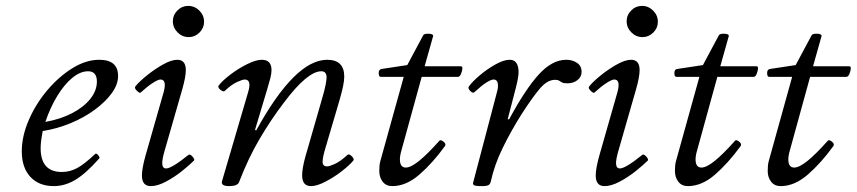

<svg xmlns="http://www.w3.org/2000/svg" viewBox="-20 -619 2909 652"><path d="M163 13Q112 13 83 -18.5Q54 -50 54 -105Q54 -157 78 -212Q102 -267 141 -313Q180 -359 226 -387.5Q272 -416 317 -416Q381 -416 381 -361Q381 -332 359.5 -302.5Q338 -273 302 -246.5Q266 -220 220.5 -201Q175 -182 125 -174Q121 -152 119.5 -139Q118 -126 118 -116Q118 -35 190 -35Q217 -35 241.5 -48Q266 -61 303 -96Q307 -100 313.5 -92Q320 -84 317 -81Q273 -31 237 -9Q201 13 163 13ZM134 -205Q185 -214 224.5 -234.5Q264 -255 286.5 -283Q309 -311 309 -342Q309 -377 279 -377Q253 -377 226 -355Q199 -333 175 -294Q151 -255 134 -205Z M621 -493Q599 -493 583 -509Q567 -525 567 -547Q567 -568 582.5 -583.5Q598 -599 619 -599Q641 -599 657 -583Q673 -567 673 -545Q673 -524 657.5 -508.5Q642 -493 621 -493ZM492 13Q462 13 462 -23Q462 -47 474 -90L536 -307Q547 -349 525 -349Q517 -349 499 -337.5Q481 -326 458 -305Q455 -301 445 -310.5Q435 -320 440 -326Q453 -342 479 -363Q505 -384 533.5 -400Q562 -416 582 -416Q611 -416 611 -381Q611 -358 599 -316L541 -114Q530 -78 531 -62.5Q532 -47 544 -47Q563 -47 620 -93Q625 -97 633.5 -87.5Q642 -78 639 -74Q624 -59 598.5 -38.5Q573 -18 544 -2.5Q515 13 492 13Z M758 13Q729 13 734 -4L822 -304Q836 -349 811 -349Q804 -349 785 -340.5Q766 -332 743 -310Q738 -306 728 -314.5Q718 -323 723 -329Q735 -345 762 -365.5Q789 -386 819 -401Q849 -416 869 -416Q902 -416 902 -381Q902 -369 898 -353.5Q894 -338 888 -318L846 -178L850 -176Q982 -416 1091 -416Q1149 -416 1149 -359Q1149 -345 1145 -326Q1141 -307 1133 -279L1085 -116Q1075 -83 1075.5 -68.5Q1076 -54 1091 -54Q1099 -54 1117.5 -62.5Q1136 -71 1160 -93Q1165 -98 1174.5 -88.5Q1184 -79 1180 -74Q1167 -58 1140.5 -37.5Q1114 -17 1085 -2Q1056 13 1036 13Q1006 13 1006 -24Q1006 -47 1017 -87L1074 -285Q1082 -312 1085.5 -330Q1089 -348 1089 -356Q1089 -377 1071 -377Q1048 -377 1016 -350.5Q984 -324 943 -269Q901 -214 862 -148Q823 -82 792 -1Q787 13 758 13Z M1312 13Q1291 13 1279.5 -2Q1268 -17 1268 -38Q1268 -58 1271 -70L1351 -358H1273Q1266 -358 1266 -371Q1266 -384 1277 -385L1363 -398L1417 -499Q1420 -505 1435.5 -504.5Q1451 -504 1451 -497L1422 -394H1545Q1551 -394 1550 -385Q1549 -376 1545 -367Q1541 -358 1535 -358H1412L1344 -111Q1338 -91 1338 -78Q1338 -50 1358 -50Q1375 -50 1403 -72.5Q1431 -95 1472 -141Q1476 -146 1486 -138Q1496 -130 1491 -123Q1449 -65 1404 -26Q1359 13 1312 13Z M1616 13Q1593 13 1589 9.5Q1585 6 1587 0L1667 -304Q1668 -307 1669.5 -314Q1671 -321 1671 -328Q1671 -349 1656 -349Q1648 -349 1632 -339Q1616 -329 1591 -306Q1586 -301 1577 -310Q1568 -319 1572 -325Q1584 -342 1609.5 -363.5Q1635 -385 1663 -400.5Q1691 -416 1711 -416Q1741 -416 1741 -373Q1741 -357 1731 -318L1704 -214H1709Q1764 -316 1809.5 -366Q1855 -416 1903 -416Q1924 -416 1939.5 -405.5Q1955 -395 1955 -375Q1955 -358 1941 -347Q1927 -336 1907 -336Q1894 -336 1888.5 -339Q1883 -342 1878.5 -345Q1874 -348 1865 -348Q1839 -348 1814 -319Q1789 -290 1751 -231Q1715 -174 1687 -116.5Q1659 -59 1647 -4Q1645 6 1639 9.5Q1633 13 1616 13Z M2162 -493Q2140 -493 2124 -509Q2108 -525 2108 -547Q2108 -568 2123.5 -583.5Q2139 -599 2160 -599Q2182 -599 2198 -583Q2214 -567 2214 -545Q2214 -524 2198.5 -508.5Q2183 -493 2162 -493ZM2033 13Q2003 13 2003 -23Q2003 -47 2015 -90L2077 -307Q2088 -349 2066 -349Q2058 -349 2040 -337.5Q2022 -326 1999 -305Q1996 -301 1986 -310.5Q1976 -320 1981 -326Q1994 -342 2020 -363Q2046 -384 2074.5 -400Q2103 -416 2123 -416Q2152 -416 2152 -381Q2152 -358 2140 -316L2082 -114Q2071 -78 2072 -62.5Q2073 -47 2085 -47Q2104 -47 2161 -93Q2166 -97 2174.5 -87.5Q2183 -78 2180 -74Q2165 -59 2139.5 -38.5Q2114 -18 2085 -2.5Q2056 13 2033 13Z M2316 13Q2295 13 2283.5 -2Q2272 -17 2272 -38Q2272 -58 2275 -70L2355 -358H2277Q2270 -358 2270 -371Q2270 -384 2281 -385L2367 -398L2421 -499Q2424 -505 2439.5 -504.5Q2455 -504 2455 -497L2426 -394H2549Q2555 -394 2554 -385Q2553 -376 2549 -367Q2545 -358 2539 -358H2416L2348 -111Q2342 -91 2342 -78Q2342 -50 2362 -50Q2379 -50 2407 -72.5Q2435 -95 2476 -141Q2480 -146 2490 -138Q2500 -130 2495 -123Q2453 -65 2408 -26Q2363 13 2316 13Z M2631 13Q2610 13 2598.5 -2Q2587 -17 2587 -38Q2587 -58 2590 -70L2670 -358H2592Q2585 -358 2585 -371Q2585 -384 2596 -385L2682 -398L2736 -499Q2739 -505 2754.5 -504.5Q2770 -504 2770 -497L2741 -394H2864Q2870 -394 2869 -385Q2868 -376 2864 -367Q2860 -358 2854 -358H2731L2663 -111Q2657 -91 2657 -78Q2657 -50 2677 -50Q2694 -50 2722 -72.5Q2750 -95 2791 -141Q2795 -146 2805 -138Q2815 -130 2810 -123Q2768 -65 2723 -26Q2678 13 2631 13Z"/></svg>

Font: Junicode SmExp
Style: Italic
Weight: 400
Width: 6
Italic angle: -11°
Designer: Peter S. Baker
Version: Version 2.205; ttfautohint (v1.8.4)